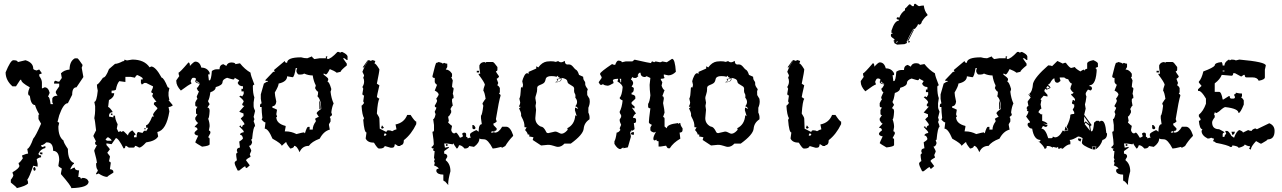

<svg xmlns="http://www.w3.org/2000/svg" viewBox="-20 -769 6705 1004"><path d="M371.1 -463.9H384.8Q388.7 -463.9 411.6 -429.7Q411.6 -424.3 407.2 -415L416 -366.2L379.9 -312.5Q357.4 -312.5 357.4 -273.4L335 -229.5Q312 -229.5 289.6 -166L280.8 -131.8L289.6 -127L285.2 -107.4Q285.2 -53.7 312 -34.2Q312 -23.9 335 9.8Q335 72.3 366.7 83V87.9Q360.4 88.4 348.6 112.3V117.2Q363.3 107.4 371.1 107.4Q371.1 122.1 393.6 122.1L389.2 156.2Q402.8 156.2 402.8 166L411.6 161.1Q436 161.1 443.4 180.7Q443.4 212.4 353 214.8Q353 204.1 298.8 141.6V136.7L303.2 112.3Q285.2 102.5 285.2 97.7L289.6 68.4Q289.6 21.5 257.8 19.5Q257.8 -24.4 226.6 -24.4H221.7Q207 -9.8 194.8 -9.8Q196.3 0 203.6 0Q212.4 -4.9 217.3 -4.9V4.9Q191.4 11.2 181.2 34.2Q181.2 43.9 194.8 43.9V53.7Q183.6 53.7 171.9 63.5L176.8 87.9V102.5L153.8 97.7Q133.8 157.2 122.6 170.9Q127 179.2 127 190.4Q114.7 203.6 67.9 214.8Q67.9 210 36.6 185.5V170.9Q49.8 154.8 49.8 146.5Q45.4 137.2 45.4 131.8Q81.5 110.8 81.5 97.7Q77.1 88.4 77.1 83Q83 83 99.6 58.6Q95.2 49.3 95.2 43.9Q118.2 34.2 127 34.2L122.6 9.8Q136.2 5.4 153.8 -43.9Q166.5 -57.1 194.8 -122.1L181.2 -146.5V-166Q181.2 -170.9 185.5 -170.9Q170.9 -194.3 163.1 -219.7Q141.6 -219.7 135.7 -268.6Q127 -268.6 127 -283.2Q127 -291.5 135.7 -312.5Q90.8 -336.9 90.8 -351.6H85.9L63.5 -317.4H45.4Q9.3 -349.1 9.3 -390.6Q35.2 -454.1 49.8 -454.1Q72.8 -454.1 72.8 -444.3L113.3 -454.1Q153.8 -441.4 153.8 -410.2Q153.8 -404.3 171.9 -400.4Q180.7 -405.3 185.5 -405.3L199.2 -385.7Q190.4 -380.9 185.5 -380.9V-371.1Q199.2 -353 199.2 -336.9V-307.6H203.6L212.9 -312.5Q232.9 -312.5 239.7 -283.2L231 -263.7Q239.7 -263.7 244.6 -224.6H257.8L253.4 -234.4V-253.9Q257.8 -268.6 280.8 -268.6Q271.5 -280.3 271.5 -288.1Q271.5 -292.5 289.6 -317.4V-332H262.7V-336.9Q263.7 -346.7 271.5 -346.7Q279.3 -341.8 289.6 -341.8L303.2 -361.3L298.8 -385.7Q315.4 -402.8 343.8 -405.3Q343.8 -448.7 371.1 -463.9ZM188 28.3H201.7V38.1H197.3Q188 38.1 188 28.3ZM162.1 104.5 166.5 114.3Q166.5 124 157.7 124L153.3 114.3Q154.8 104.5 162.1 104.5Z M631.3 -457.5Q640.1 -453.1 644.5 -453.1L671.9 -457.5Q734.9 -457.5 762.2 -417L771 -421.4Q794.4 -419.9 825.2 -362.8Q836.4 -362.8 856.9 -313L865.7 -308.6L861.3 -286.1V-268.1L865.7 -245.6H861.3L883.8 -218.3Q872.6 -209.5 861.3 -209.5L865.7 -186.5Q850.1 -88.4 802.7 -78.6L807.1 -55.7Q793.5 -31.7 744.1 -24.4Q719.7 2.9 708 2.9Q693.4 -6.3 685.5 -6.3Q685.5 2.9 676.3 2.9H653.8L640.1 -6.3H635.7Q635.7 7.3 626.5 7.3Q599.1 -46.9 585.9 -46.9L563.5 -15.1L536.6 -19.5V-10.7Q554.7 9.3 554.7 11.7L541 29.8L554.7 47.9V52.2L549.8 75.2Q559.1 76.7 559.1 84L554.7 115.7Q572.8 117.7 572.8 129.4V133.8Q541 152.8 541 156.2Q521.5 155.8 495.6 138.2Q487.3 142.6 482.4 142.6V138.2L491.2 124.5V120.1Q482.4 112.3 482.4 84H486.8Q486.8 70.3 473.1 21V16.1L486.8 -10.7Q477.5 -10.7 477.5 -19.5V-24.4Q477.5 -28.8 482.4 -28.8L468.8 -55.7V-60.5L482.4 -87.4Q476.6 -142.6 473.1 -150.9Q477.5 -174.8 477.5 -191.4V-213.9L473.1 -236.3Q485.4 -236.3 491.2 -294.9Q486.8 -313 486.8 -326.7Q493.7 -326.7 518.6 -362.8Q533.2 -362.8 549.8 -407.7L581.5 -435.1Q595.7 -435.1 622.1 -448.7Q631.3 -448.7 631.3 -457.5ZM685.5 -362.8 662.6 -367.2H635.7V-340.3L604 -344.7Q591.8 -332 585.9 -299.8Q578.6 -294.9 563.5 -294.9V-281.7H577.1Q577.1 -259.8 549.8 -245.6Q545.4 -213.4 545.4 -209.5Q551.8 -209.5 567.9 -186.5V-182.1Q549.8 -182.1 549.8 -159.7L572.8 -155.3V-164.1H581.5Q581.5 -145.5 595.2 -119.1L590.8 -96.7L599.6 -78.6L608.9 -83Q613.3 -83 613.3 -78.6L622.1 -83H626.5L649.4 -60.5Q649.4 -74.7 671.9 -87.4Q689.9 -67.4 689.9 -64.9Q680.7 -63.5 680.7 -55.7V-51.3H694.3Q694.3 -78.6 703.6 -78.6L726.1 -73.7Q726.1 -80.6 739.7 -87.4Q739.7 -83 744.1 -83L752.9 -96.7V-101.1H744.1V-114.7Q758.3 -114.7 775.9 -159.7H784.7L780.3 -168.5Q780.3 -176.8 802.7 -200.2V-204.6L784.7 -222.7V-227.5Q784.7 -236.3 798.3 -236.3Q775.9 -263.7 775.9 -268.1Q780.3 -276.9 780.3 -281.7Q771 -281.7 771 -290.5Q780.3 -309.1 780.3 -317.4L744.1 -335.4H734.9L721.7 -326.7L716.8 -335.4V-353.5H726.1V-358.4Q726.1 -364.3 698.7 -376.5Q692.4 -376.5 685.5 -362.8ZM559.1 -175.3H567.9V-166.5Q559.1 -166.5 559.1 -175.3ZM733.4 -97.7H742.7V-93.3H733.4ZM531.7 -37.6 541 -33.2H563.5Q563.5 -40.5 545.4 -51.3Q539.1 -51.3 531.7 -37.6Z M1231 122.6H1222.7Q1207 92.8 1207 82.5Q1207 76.2 1218.8 69.3Q1214.8 46.9 1214.8 38.1Q1216.3 29.3 1222.7 29.3L1218.8 20V15.6Q1218.8 4.9 1234.9 2.4L1231 -28.8Q1250.5 -40.5 1250.5 -46.4Q1246.6 -64.5 1234.9 -64.5Q1234.9 -74.2 1254.4 -77.6V-82Q1254.4 -85.4 1231 -108.9L1238.8 -113.3Q1239.7 -104.5 1246.6 -104.5Q1246.6 -115.2 1257.8 -117.7V-122.1Q1257.8 -125.5 1238.8 -148.9Q1251.5 -162.1 1253.4 -162.1V-175.3L1231 -184.6L1257.8 -215.3Q1246.6 -215.3 1246.6 -224.6L1254.4 -237.8Q1254.4 -245.6 1231 -264.6L1238.8 -269L1246.6 -264.6L1254.4 -277.8V-291H1242.7V-304.7H1250.5V-317.9Q1229.5 -317.9 1222.7 -335.4L1231 -349.1L1207 -362.3Q1207 -353.5 1199.2 -353.5Q1195.8 -353.5 1167.5 -362.3Q1143.6 -353.5 1143.6 -339.8Q1143.6 -323.2 1107.9 -313.5Q1107.9 -295.4 1080.1 -286.6Q1075.2 -252 1068.4 -242.2V-237.8L1076.2 -224.6L1064.5 -206.5Q1076.2 -206.5 1076.2 -189Q1073.7 -148.9 1068.4 -148.9Q1076.2 -128.4 1076.2 -108.9L1072.3 -86.4Q1080.1 -85 1080.1 -77.6V-73.2L1068.4 -50.8Q1076.2 -49.3 1076.2 -42V-15.1Q1076.2 -6.3 1036.6 -2Q1005.9 -19.5 1001 -24.4Q1001 -27.3 1016.6 -59.6Q997.1 -63 997.1 -73.2Q997.1 -80.1 1012.7 -90.8Q1012.7 -104.5 997.1 -104.5Q997.1 -106.9 1016.6 -126.5Q1010.7 -126.5 1001 -144.5V-153.3L1012.7 -170.9Q1004.9 -170.9 1004.9 -179.7V-197.8L1012.7 -210.9Q1001 -210.9 1001 -219.7V-233.4Q1008.8 -251 1012.7 -251Q1008.8 -259.8 1008.8 -264.6L1020.5 -291Q1014.6 -291 1008.8 -309.1Q1014.2 -309.1 1024.9 -331.1Q1001 -335.4 1001 -344.2Q1004.9 -353 1004.9 -357.9L997.1 -362.3H989.3Q982.9 -362.3 977.1 -344.2Q981 -335.9 981 -331.1Q970.7 -329.1 925.8 -295.4Q901.9 -320.8 901.9 -344.2V-349.1L917.5 -371.1Q913.6 -378.9 913.6 -389.2Q919.9 -389.2 965.3 -442.4Q973.1 -442.4 973.1 -424.3Q993.7 -446.8 1001 -446.8Q1024.9 -446.8 1032.7 -415.5Q1063.5 -415.5 1076.2 -389.2V-379.9H1068.4L1072.3 -349.1H1076.2Q1084 -349.1 1087.9 -397.9Q1101.1 -406.7 1111.8 -406.7H1127.9Q1127.9 -429.2 1147.5 -433.6L1163.6 -424.3Q1169.9 -442.4 1190.9 -442.4Q1210.9 -441.4 1210.9 -433.6Q1231 -438 1234.9 -438Q1259.8 -406.7 1290 -389.2Q1290 -377.4 1310.1 -326.7Q1302.2 -325.2 1302.2 -317.9Q1302.2 -279.8 1310.1 -259.8L1306.2 -233.4V-215.3Q1306.2 -203.6 1314 -189Q1306.2 -160.6 1306.2 -157.7Q1310.1 -148.9 1310.1 -144.5L1306.2 -135.3Q1314 -117.2 1314 -108.9Q1304.7 -108.9 1298.3 -42Q1293.9 -42 1293.9 -37.6Q1298.3 -28.8 1298.3 -24.4Q1293.9 -6.3 1282.2 -6.3Q1293.9 14.2 1293.9 20L1286.1 38.1Q1290 46.9 1290 51.3Q1266.6 63.5 1266.6 69.3L1286.1 95.7L1270.5 109.4Q1262.7 109.4 1262.7 100.1Q1255.9 101.6 1231 122.6ZM1025.4 -333.5Q1017.1 -338.4 1009.3 -344.7L1008.8 -348.1L1005.4 -343.8Q1008.8 -342.8 1009.3 -339.4Q1016.1 -335 1025.4 -333.5Z M1752.9 -497.6Q1756.8 -497.6 1756.8 -492.7Q1764.6 -497.6 1769 -497.6Q1795.4 -485.4 1797.4 -474.1V-455.1H1793.5L1781.2 -464.4H1773.4L1793.5 -436V-426.8Q1761.2 -400.9 1761.2 -393.6L1740.7 -388.7Q1729 -398.4 1704.6 -407.7Q1690.4 -379.4 1684.1 -379.4Q1676.3 -384.3 1671.9 -384.3V-379.4Q1696.3 -361.3 1696.3 -356V-351.1L1692.4 -341.8Q1701.7 -341.8 1712.4 -303.7Q1712.4 -298.8 1708.5 -289.6Q1712.4 -254.4 1724.6 -228Q1716.3 -211.9 1712.4 -181.2Q1716.3 -171.9 1716.3 -167L1704.6 -157.2L1708.5 -147.9V-133.8L1700.2 -119.6V-114.7L1704.6 -91.3Q1672.4 -83 1651.9 -43.9Q1609.9 -28.3 1595.2 -6.3Q1560.1 -6.3 1546.4 26.9Q1533.2 -6.3 1518.1 -6.3Q1518.1 4.4 1498 7.8Q1477.5 -16.6 1477.5 -24.9H1473.6L1453.1 -6.3Q1453.1 -17.1 1404.8 -43.9Q1382.8 -96.2 1364.3 -96.2L1368.2 -128.9Q1361.3 -128.9 1348.1 -143.1L1352.1 -152.8Q1348.1 -185.1 1348.1 -204.6V-209.5H1339.8V-218.8Q1341.3 -228 1348.1 -228L1343.8 -252V-275.4L1359.9 -332Q1373 -341.8 1380.4 -341.8V-346.2H1368.2V-351.1L1408.7 -393.6H1417L1412.6 -402.8L1469.2 -450.2Q1470.7 -440.9 1477.5 -440.9H1481.4Q1481.4 -469.2 1554.7 -469.2Q1570.3 -464.4 1586.9 -464.4L1611.3 -474.1Q1611.3 -470.2 1623.5 -460L1651.9 -464.4H1684.1V-474.1H1692.4L1688 -464.4Q1692.4 -464.4 1692.4 -460Q1709.5 -460 1744.6 -497.6ZM1526.4 -412.6Q1519 -365.2 1509.8 -365.2L1481.4 -370.1Q1481.4 -341.8 1437 -332Q1437 -319.3 1417 -285.2Q1417 -272.9 1424.8 -237.8Q1422.4 -213.9 1404.8 -213.9V-204.6Q1411.6 -204.6 1428.7 -195.3L1424.8 -171.4Q1428.7 -162.6 1428.7 -157.2H1424.8Q1424.8 -122.6 1473.6 -110.4V-105.5L1469.2 -82H1473.6Q1503.4 -82 1530.3 -67.9Q1564.5 -77.1 1570.8 -77.1Q1570.8 -72.3 1574.7 -72.3Q1584.5 -105.5 1590.8 -105.5H1599.1V-91.3H1615.2Q1615.2 -112.3 1631.3 -133.8V-138.7L1627.4 -147.9Q1640.6 -157.2 1647.5 -157.2L1635.7 -176.3Q1635.7 -183.6 1659.7 -199.7Q1659.7 -247.1 1639.6 -266.1Q1643.6 -272.5 1643.6 -289.6Q1637.2 -289.6 1627.4 -308.6Q1631.3 -317.9 1631.3 -322.8Q1620.1 -342.8 1615.2 -374.5Q1592.3 -374.5 1570.8 -384.3Q1563.5 -379.4 1554.7 -379.4H1542.5Q1536.6 -379.4 1530.3 -393.6V-402.8L1534.2 -412.6ZM1649.4 -245.1Q1657.2 -229 1657.2 -201.2L1650.4 -197.3Z M1905.3 -455.1Q1909.7 -455.1 1918.5 -450.7L1929.2 -455.1Q1937.5 -450.7 1941.9 -450.7V-446.3L1938 -437.5Q1945.3 -437.5 1963.9 -406.7Q1963.9 -394.5 1950.7 -331.5L1963.9 -322.8Q1950.7 -266.6 1950.7 -261.2L1963.9 -252.4Q1955.1 -240.2 1950.7 -175.3Q1963.9 -155.3 1963.9 -148.9L1965.8 -96.2L2000.5 -78.6Q2002 -87.4 2009.3 -87.4H2013.7Q2023.4 -87.4 2030.8 -83Q2044.9 -91.8 2052.7 -91.8V-96.2L2048.3 -118.2Q2093.3 -127 2109.4 -168H2127Q2149.4 -133.3 2156.7 -133.3V-120.1Q2130.9 -66.4 2091.8 -36.1Q2091.8 -9.8 2074.2 -9.8V-5.4H2061.5L2048.3 -14.2H2043.9Q2043.9 3.4 2030.8 3.4H2022.5L1992.2 -5.4Q1987.8 7.8 1965.8 7.8H1961.4Q1954.1 7.8 1935.5 -22.9Q1901.9 -22.9 1892.1 -44.9L1896.5 -76.2Q1884.8 -76.2 1879.4 -142.1L1883.8 -150.9Q1873.5 -167 1870.6 -216.8Q1874 -216.8 1883.8 -230.5L1879.4 -239.3L1883.8 -270Q1875 -270 1875 -278.8L1879.4 -305.2L1875 -314Q1883.8 -328.6 1883.8 -340.3V-344.7Q1883.8 -355 1879.4 -362.3Q1883.8 -371.1 1883.8 -375.5L1875 -393.6Q1888.7 -428.7 1905.3 -450.7ZM1977.5 -113.8 1987.8 -100.6 1979 -96.2 1972.7 -99.6ZM1992.2 -72.3 1987.8 -63.5V-59.6H1992.2Q2000.5 -59.6 2000.5 -67.9ZM1902.8 -454.1 1904.3 -450.7Q1895 -439.5 1883.8 -416.5H1876.5Z M2273.9 -444.8Q2294.4 -440.4 2294.4 -436L2302.7 -440.4Q2310.1 -436 2318.8 -436V-418.5L2311 -405.3Q2330.1 -405.3 2343.8 -383.3V-370.1Q2343.8 -365.7 2339.4 -365.7L2347.7 -348.1Q2343.8 -323.7 2343.8 -313Q2352.1 -311.5 2352.1 -304.2L2347.7 -277.8Q2352.1 -270.5 2352.1 -255.9Q2343.8 -254.4 2343.8 -247.1V-238.3L2347.7 -216.3Q2343.8 -216.3 2335.4 -198.7L2339.4 -189.9V-181.2Q2328.6 -159.2 2323.2 -159.2L2327.1 -137.2L2323.2 -128.4Q2341.3 -110.8 2343.8 -110.8L2339.4 -88.9Q2343.8 -71.3 2356 -71.3L2364.3 -75.7Q2370.1 -75.7 2384.8 -49.3H2388.7Q2400.9 -53.7 2400.9 -58.1Q2397 -66.4 2397 -71.3L2405.3 -75.7H2409.2Q2417.5 -74.2 2417.5 -66.9V-53.7Q2425.8 -52.2 2425.8 -44.9Q2432.6 -49.3 2441.9 -49.3L2438 -58.1V-66.9Q2438 -74.2 2470.7 -88.9L2482.9 -80.1Q2482.9 -119.6 2499.5 -119.6L2495.1 -150.4V-163.6Q2501.5 -168.9 2507.3 -216.3L2503.4 -225.1V-229.5Q2517.1 -251.5 2519.5 -251.5Q2514.6 -285.6 2507.3 -295.4Q2507.3 -303.7 2515.6 -326.2Q2512.7 -339.4 2482.9 -378.9V-383.3H2491.2L2486.8 -414.1V-427.2Q2493.7 -444.8 2515.6 -444.8V-440.4L2523.9 -444.8H2556.6Q2562.5 -444.8 2581.1 -418.5V-405.3Q2581.1 -396.5 2573.2 -396.5Q2573.2 -392.1 2589.4 -370.1Q2589.4 -363.8 2577.1 -356.9L2585.4 -335Q2581.1 -326.2 2581.1 -321.8Q2586.9 -321.8 2593.8 -308.6V-286.6L2589.4 -277.8Q2597.7 -276.4 2597.7 -269Q2589.4 -245.1 2573.2 -146Q2577.1 -137.2 2577.1 -132.8Q2567.4 -124 2560.5 -124V-115.2L2577.1 -97.7V-93.3Q2577.1 -84.5 2564.9 -84.5V-75.7H2568.8Q2588.4 -75.7 2606 -106.4H2626.5Q2648.4 -106.4 2663.1 -62.5V-58.1Q2638.7 -33.2 2622.1 -5.4L2606 3.4Q2601.6 3.4 2601.6 -1Q2566.9 7.8 2556.6 7.8Q2531.2 -40.5 2511.7 -40.5Q2493.2 -40.5 2486.8 -44.9Q2486.8 -21.5 2458.5 -1L2433.6 -5.4Q2429.7 7.8 2409.2 7.8Q2395 -9.8 2380.4 -9.8Q2374.5 7.8 2368.2 7.8Q2352.1 -14.2 2352.1 -18.6Q2347.7 -18.6 2347.7 -14.2L2318.8 -18.6H2302.7L2306.6 3.4L2327.1 -1V3.4L2302.7 21V34.2Q2318.8 36.6 2318.8 47.4V51.8L2311 64.9V69.3Q2335.4 88.4 2335.4 126.5Q2323.7 169.9 2323.7 190.9Q2323.7 195.3 2324.2 198.7L2306.6 179.2Q2298.3 179.2 2298.3 170.4V144Q2267.1 144 2261.7 126.5V122.1Q2261.7 113.3 2273.9 113.3Q2273.9 106 2249.5 95.7Q2253.4 87.4 2253.4 82.5L2249.5 73.7L2253.4 64.9L2249.5 56.2Q2249.5 48.3 2252.9 21Q2244.6 21 2244.6 12.2Q2248.5 12.2 2248.5 7.8Q2236.3 7.8 2236.3 -1Q2242.2 -1 2248.5 -14.2Q2248.5 -30.8 2241.2 -80.1Q2249.5 -80.1 2249.5 -88.9V-115.2L2245.1 -146Q2252.4 -146 2257.8 -172.4Q2253.4 -180.7 2253.4 -185.5Q2261.7 -199.7 2261.7 -207.5Q2253.4 -207.5 2253.4 -216.3Q2265.6 -236.3 2265.6 -242.7Q2261.7 -251 2261.7 -255.9Q2265.6 -255.9 2273.9 -273.4Q2273.9 -285.2 2253.4 -295.4L2265.6 -326.2Q2259.8 -326.2 2253.4 -339.4V-361.3Q2241.2 -361.3 2241.2 -370.1Q2257.8 -440.4 2261.7 -440.4Q2266.1 -440.4 2273.9 -444.8ZM2473.1 -398.9H2485.4V-390.1H2473.1ZM2450.2 -115.2H2454.1Q2460 -115.2 2466.3 -102.1Q2466.3 -93.3 2458.5 -93.3Q2450.2 -93.3 2450.2 -102.1ZM2312 -15.1H2320.3V-6.3H2312ZM2548.3 -80.1V-75.7H2560.5V-84.5Q2552.7 -80.1 2548.3 -80.1Z M2897.9 -1Q2892.6 -1 2887.2 -2.7Q2881.8 -4.4 2875.5 -6.3Q2869.1 -8.3 2861.8 -10Q2854.5 -11.7 2845.2 -11.7L2809.6 -8.3L2765.6 -37.1L2769.5 -51.3L2746.6 -55.7L2748.5 -62.5Q2748.5 -65.9 2745.1 -65.9L2740.2 -64.9Q2737.3 -77.6 2725.6 -88.9L2733.9 -103L2722.7 -104Q2722.7 -120.1 2719.7 -129.9Q2715.3 -143.6 2707.5 -157.7Q2704.6 -162.6 2704.6 -167L2705.1 -170.9Q2705.1 -181.2 2694.3 -202.1L2703.1 -210L2693.4 -211.4Q2700.2 -224.1 2700.2 -233.9L2695.8 -252.9Q2695.8 -254.4 2696.8 -255.6Q2697.8 -256.8 2698.7 -260.3Q2699.7 -263.7 2700.9 -270.3Q2702.1 -276.9 2702.6 -289.6Q2703.6 -314 2706.1 -314L2710 -310.1Q2710.9 -310.1 2712.9 -314.9Q2714.8 -319.8 2714.8 -326.7L2710.9 -344.2Q2713.9 -357.9 2721.2 -372.1Q2728.5 -386.2 2736.3 -386.2Q2740.2 -386.2 2744.1 -382.3V-393.1L2784.2 -410.6V-422.4L2794.9 -416.5Q2814.5 -443.4 2839.8 -447.3L2859.4 -448.7Q2877.4 -448.7 2886.2 -445.3L2898.9 -449.7Q2905.3 -443.4 2914.1 -443.4Q2922.4 -443.4 2933.6 -450.7Q2933.6 -431.6 2947.8 -431.6L2952.6 -432.1Q2960.9 -432.1 2966.3 -429.2Q2973.1 -424.8 2982.9 -412.6Q2986.3 -407.7 2991.2 -404.8Q3001 -400.4 3007.8 -377.4L3029.3 -367.7Q3029.3 -354.5 3034.9 -347.4Q3040.5 -340.3 3040.5 -335L3040 -330.1Q3040 -319.3 3053.7 -302.7L3050.3 -291.5L3050.8 -272L3062.5 -252.4L3064 -238.8Q3064 -222.2 3056.6 -205.6V-180.2Q3063 -168 3063 -152.8L3062.5 -145Q3035.2 -127.4 3032.2 -96.2Q3029.3 -64.9 2964.8 -18.1H2931.6Q2916 -1 2897.9 -1ZM2916 -69.8Q2925.8 -69.8 2937.3 -78.9Q2948.7 -87.9 2948.7 -93.3Q2948.7 -96.2 2945.3 -98.1Q2984.9 -116.7 2988.3 -166.5L2995.6 -161.6L2986.3 -192.9L2987.3 -206.5L3003.4 -199.7Q2999 -210.4 2988.3 -213.4Q2997.6 -224.1 2997.6 -235.8Q2997.6 -247.6 2988.3 -258.3L2989.3 -267.1Q2989.3 -275.4 2985.6 -280.3Q2981.9 -285.2 2981.9 -294.9L2982.4 -304.7Q2982.4 -312 2977.3 -316.2Q2972.2 -320.3 2965.6 -323.7Q2959 -327.1 2953.4 -331.3Q2947.8 -335.4 2946.8 -343.3Q2944.8 -357.9 2916 -361.8L2916.5 -357.4Q2916.5 -338.4 2882.8 -338.4Q2894.5 -344.2 2894.5 -349.6Q2894.5 -353 2890.1 -356Q2907.2 -357.9 2908.2 -359.9Q2908.2 -362.8 2898.4 -366.7V-373.5L2890.6 -367.7Q2878.9 -371.1 2862.8 -371.1Q2835.9 -371.1 2833 -353.5Q2830.1 -339.4 2822.8 -334.2Q2815.4 -329.1 2807.9 -326.4Q2800.3 -323.7 2794.4 -319.8Q2788.6 -315.9 2788.6 -304.7L2789.1 -304.2Q2789.1 -290 2784.2 -276.1Q2779.3 -262.2 2779.3 -255.9L2783.2 -231.9L2780.3 -215.3L2783.2 -194.8L2779.3 -151.4Q2779.3 -123 2805.2 -108.4Q2816.9 -106 2822.5 -100.1Q2828.1 -94.2 2831.3 -88.1Q2834.5 -82 2837.2 -77.4Q2839.8 -72.8 2846.7 -72.8L2882.8 -81.1Q2891.1 -81.1 2900.9 -75.4Q2910.6 -69.8 2916 -69.8ZM2898.9 -341.3Q2914.1 -344.2 2914.1 -359.9Q2906.7 -355 2895 -354.5L2898.9 -352.1Q2896.5 -344.7 2889.2 -340.3Z M3494.1 -461.4Q3509.8 -461.4 3514.2 -393.6Q3495.6 -375 3474.6 -375L3451.2 -379.9V-370.6L3455.1 -361.3Q3448.7 -356.9 3435.5 -356.9V-352.5L3443.4 -338.9L3439.5 -320.8Q3447.3 -299.8 3455.1 -297.9L3443.4 -266.1Q3451.2 -266.1 3451.2 -252.4L3447.3 -230Q3455.1 -190.9 3455.1 -180.2L3447.3 -157.2Q3455.1 -155.8 3455.1 -147.9V-107.4L3466.8 -98.1Q3466.8 -119.1 3525.9 -125.5V-121.1L3533.7 -125.5H3537.6Q3537.6 -113.3 3549.3 -98.1V-89.4Q3549.3 -75.7 3533.7 -75.7L3537.6 -43.9Q3500.5 -22.9 3482.4 6.3H3474.6Q3469.2 6.3 3462.9 -7.3L3435.5 -2.9H3423.8V-30.3Q3412.1 -30.3 3412.1 -39.1L3404.3 -34.7Q3396.5 -34.7 3396.5 -43.9Q3396.5 -55.7 3408.2 -75.7V-80.1L3400.4 -75.7Q3380.9 -81.5 3380.9 -89.4V-102.5L3388.7 -116.2Q3373 -123 3373 -129.9Q3373 -143.1 3380.9 -202.6Q3369.1 -202.6 3369.1 -211.9V-225.6Q3377 -236.3 3380.9 -270.5Q3377 -302.7 3377 -325.2Q3377 -329.1 3380.9 -361.3L3361.3 -370.6L3353.5 -366.2Q3329.6 -366.2 3329.6 -388.7H3325.7Q3320.3 -388.7 3314 -375Q3317.9 -375 3317.9 -370.6L3306.2 -361.3H3294.4L3286.6 -366.2L3278.8 -352.5Q3284.7 -352.5 3290.5 -338.9V-329.6L3282.7 -315.9Q3294.4 -311.5 3294.4 -307.1Q3294.4 -284.2 3282.7 -284.2V-275.4Q3302.2 -272 3302.2 -261.7V-252.4L3282.7 -234.4V-225.6L3298.3 -211.9V-202.6H3294.4L3286.6 -207V-202.6L3306.2 -175.3Q3300.3 -175.3 3290.5 -157.2V-152.8Q3306.2 -152.8 3306.2 -143.6V-134.8Q3306.2 -125.5 3294.4 -125.5L3298.3 -93.8L3286.6 -84.5Q3286.6 -89.4 3282.7 -89.4Q3282.7 -80.1 3274.9 -80.1L3278.8 -57.1V-52.7L3263.2 1.5Q3260.3 1.5 3239.7 6.3V1.5L3224.1 10.7Q3209 10.7 3192.9 -16.6V-30.3Q3199.7 -40 3204.6 -75.7Q3214.4 -75.7 3224.1 -89.4L3220.2 -98.1L3228 -116.2Q3220.2 -131.3 3220.2 -143.6L3228 -157.2V-166.5Q3220.2 -177.2 3220.2 -184.6Q3231.9 -206.1 3235.8 -243.7Q3220.2 -250.5 3220.2 -257.3Q3231.9 -269.5 3235.8 -311.5Q3235.8 -326.7 3208.5 -343.3Q3212.4 -352.1 3212.4 -356.9H3208.5Q3184.6 -356 3184.6 -348.1Q3188.5 -339.4 3188.5 -334.5Q3166.5 -320.8 3157.2 -320.8Q3133.8 -323.7 3133.8 -329.6L3126 -325.2H3122.1Q3116.7 -325.2 3110.4 -338.9L3126 -361.3V-366.2L3118.2 -379.9V-384.3Q3120.1 -393.1 3180.7 -434.1Q3187.5 -429.7 3196.8 -429.7Q3204.1 -450.2 3212.4 -452.1Q3231.9 -451.2 3231.9 -443.4L3251.5 -447.8H3286.6L3298.3 -457Q3377.9 -439 3384.8 -439Q3385.7 -447.8 3392.6 -447.8L3400.4 -443.4L3408.2 -447.8L3431.6 -443.4Q3436 -443.4 3443.4 -447.8L3466.8 -443.4ZM3220.2 -356.9Q3224.1 -349.1 3224.1 -338.9H3228V-356.9ZM3287.1 -78.1H3294.9V-64.5H3287.1Q3279.3 -64.5 3279.3 -73.7Z M3786.6 -1Q3781.2 -1 3775.9 -2.7Q3770.5 -4.4 3764.2 -6.3Q3757.8 -8.3 3750.5 -10Q3743.2 -11.7 3733.9 -11.7L3698.2 -8.3L3654.3 -37.1L3658.2 -51.3L3635.3 -55.7L3637.2 -62.5Q3637.2 -65.9 3633.8 -65.9L3628.9 -64.9Q3626 -77.6 3614.3 -88.9L3622.6 -103L3611.3 -104Q3611.3 -120.1 3608.4 -129.9Q3604 -143.6 3596.2 -157.7Q3593.3 -162.6 3593.3 -167L3593.8 -170.9Q3593.8 -181.2 3583 -202.1L3591.8 -210L3582 -211.4Q3588.9 -224.1 3588.9 -233.9L3584.5 -252.9Q3584.5 -254.4 3585.4 -255.6Q3586.4 -256.8 3587.4 -260.3Q3588.4 -263.7 3589.6 -270.3Q3590.8 -276.9 3591.3 -289.6Q3592.3 -314 3594.7 -314L3598.6 -310.1Q3599.6 -310.1 3601.6 -314.9Q3603.5 -319.8 3603.5 -326.7L3599.6 -344.2Q3602.5 -357.9 3609.9 -372.1Q3617.2 -386.2 3625 -386.2Q3628.9 -386.2 3632.8 -382.3V-393.1L3672.9 -410.6V-422.4L3683.6 -416.5Q3703.1 -443.4 3728.5 -447.3L3748 -448.7Q3766.1 -448.7 3774.9 -445.3L3787.6 -449.7Q3793.9 -443.4 3802.7 -443.4Q3811 -443.4 3822.3 -450.7Q3822.3 -431.6 3836.4 -431.6L3841.3 -432.1Q3849.6 -432.1 3855 -429.2Q3861.8 -424.8 3871.6 -412.6Q3875 -407.7 3879.9 -404.8Q3889.6 -400.4 3896.5 -377.4L3918 -367.7Q3918 -354.5 3923.6 -347.4Q3929.2 -340.3 3929.2 -335L3928.7 -330.1Q3928.7 -319.3 3942.4 -302.7L3939 -291.5L3939.5 -272L3951.2 -252.4L3952.6 -238.8Q3952.6 -222.2 3945.3 -205.6V-180.2Q3951.7 -168 3951.7 -152.8L3951.2 -145Q3923.8 -127.4 3920.9 -96.2Q3918 -64.9 3853.5 -18.1H3820.3Q3804.7 -1 3786.6 -1ZM3804.7 -69.8Q3814.5 -69.8 3825.9 -78.9Q3837.4 -87.9 3837.4 -93.3Q3837.4 -96.2 3834 -98.1Q3873.5 -116.7 3877 -166.5L3884.3 -161.6L3875 -192.9L3876 -206.5L3892.1 -199.7Q3887.7 -210.4 3877 -213.4Q3886.2 -224.1 3886.2 -235.8Q3886.2 -247.6 3877 -258.3L3877.9 -267.1Q3877.9 -275.4 3874.3 -280.3Q3870.6 -285.2 3870.6 -294.9L3871.1 -304.7Q3871.1 -312 3866 -316.2Q3860.8 -320.3 3854.2 -323.7Q3847.7 -327.1 3842 -331.3Q3836.4 -335.4 3835.4 -343.3Q3833.5 -357.9 3804.7 -361.8L3805.2 -357.4Q3805.2 -338.4 3771.5 -338.4Q3783.2 -344.2 3783.2 -349.6Q3783.2 -353 3778.8 -356Q3795.9 -357.9 3796.9 -359.9Q3796.9 -362.8 3787.1 -366.7V-373.5L3779.3 -367.7Q3767.6 -371.1 3751.5 -371.1Q3724.6 -371.1 3721.7 -353.5Q3718.8 -339.4 3711.4 -334.2Q3704.1 -329.1 3696.5 -326.4Q3689 -323.7 3683.1 -319.8Q3677.2 -315.9 3677.2 -304.7L3677.7 -304.2Q3677.7 -290 3672.9 -276.1Q3668 -262.2 3668 -255.9L3671.9 -231.9L3668.9 -215.3L3671.9 -194.8L3668 -151.4Q3668 -123 3693.8 -108.4Q3705.6 -106 3711.2 -100.1Q3716.8 -94.2 3720 -88.1Q3723.1 -82 3725.8 -77.4Q3728.5 -72.8 3735.4 -72.8L3771.5 -81.1Q3779.8 -81.1 3789.6 -75.4Q3799.3 -69.8 3804.7 -69.8ZM3787.6 -341.3Q3802.7 -344.2 3802.7 -359.9Q3795.4 -355 3783.7 -354.5L3787.6 -352.1Q3785.2 -344.7 3777.8 -340.3Z M4127 -455.1Q4131.3 -455.1 4140.1 -450.7L4150.9 -455.1Q4159.2 -450.7 4163.6 -450.7V-446.3L4159.7 -437.5Q4167 -437.5 4185.5 -406.7Q4185.5 -394.5 4172.4 -331.5L4185.5 -322.8Q4172.4 -266.6 4172.4 -261.2L4185.5 -252.4Q4176.8 -240.2 4172.4 -175.3Q4185.5 -155.3 4185.5 -148.9L4187.5 -96.2L4222.2 -78.6Q4223.6 -87.4 4231 -87.4H4235.4Q4245.1 -87.4 4252.4 -83Q4266.6 -91.8 4274.4 -91.8V-96.2L4270 -118.2Q4314.9 -127 4331.1 -168H4348.6Q4371.1 -133.3 4378.4 -133.3V-120.1Q4352.5 -66.4 4313.5 -36.1Q4313.5 -9.8 4295.9 -9.8V-5.4H4283.2L4270 -14.2H4265.6Q4265.6 3.4 4252.4 3.4H4244.1L4213.9 -5.4Q4209.5 7.8 4187.5 7.8H4183.1Q4175.8 7.8 4157.2 -22.9Q4123.5 -22.9 4113.8 -44.9L4118.2 -76.2Q4106.4 -76.2 4101.1 -142.1L4105.5 -150.9Q4095.2 -167 4092.3 -216.8Q4095.7 -216.8 4105.5 -230.5L4101.1 -239.3L4105.5 -270Q4096.7 -270 4096.7 -278.8L4101.1 -305.2L4096.7 -314Q4105.5 -328.6 4105.5 -340.3V-344.7Q4105.5 -355 4101.1 -362.3Q4105.5 -371.1 4105.5 -375.5L4096.7 -393.6Q4110.4 -428.7 4127 -450.7ZM4199.2 -113.8 4209.5 -100.6 4200.7 -96.2 4194.3 -99.6ZM4213.9 -72.3 4209.5 -63.5V-59.6H4213.9Q4222.2 -59.6 4222.2 -67.9ZM4124.5 -454.1 4126 -450.7Q4116.7 -439.5 4105.5 -416.5H4098.1Z M4810.1 126.5H4801.8Q4786.1 96.7 4786.1 86.4Q4786.1 80.1 4797.9 73.2Q4793.9 50.8 4793.9 42Q4795.4 33.2 4801.8 33.2L4797.9 23.9V19.5Q4797.9 8.8 4814 6.3L4810.1 -24.9Q4829.6 -36.6 4829.6 -42.5Q4825.7 -60.5 4814 -60.5Q4814 -70.3 4833.5 -73.7V-78.1Q4833.5 -81.5 4810.1 -105L4817.9 -109.4Q4818.8 -100.6 4825.7 -100.6Q4825.7 -111.3 4836.9 -113.8V-118.2Q4836.9 -121.6 4817.9 -145Q4830.6 -158.2 4832.5 -158.2V-171.4L4810.1 -180.7L4836.9 -211.4Q4825.7 -211.4 4825.7 -220.7L4833.5 -233.9Q4833.5 -241.7 4810.1 -260.7L4817.9 -265.1L4825.7 -260.7L4833.5 -273.9V-287.1H4821.8V-300.8H4829.6V-314Q4808.6 -314 4801.8 -331.5L4810.1 -345.2L4786.1 -358.4Q4786.1 -349.6 4778.3 -349.6Q4774.9 -349.6 4746.6 -358.4Q4722.7 -349.6 4722.7 -335.9Q4722.7 -319.3 4687 -309.6Q4687 -291.5 4659.2 -282.7Q4654.3 -248 4647.5 -238.3V-233.9L4655.3 -220.7L4643.6 -202.6Q4655.3 -202.6 4655.3 -185.1Q4652.8 -145 4647.5 -145Q4655.3 -124.5 4655.3 -105L4651.4 -82.5Q4659.2 -81.1 4659.2 -73.7V-69.3L4647.5 -46.9Q4655.3 -45.4 4655.3 -38.1V-11.2Q4655.3 -2.4 4615.7 2Q4585 -15.6 4580.1 -20.5Q4580.1 -23.4 4595.7 -55.7Q4576.2 -59.1 4576.2 -69.3Q4576.2 -76.2 4591.8 -86.9Q4591.8 -100.6 4576.2 -100.6Q4576.2 -103 4595.7 -122.6Q4589.8 -122.6 4580.1 -140.6V-149.4L4591.8 -167Q4584 -167 4584 -175.8V-193.8L4591.8 -207Q4580.1 -207 4580.1 -215.8V-229.5Q4587.9 -247.1 4591.8 -247.1Q4587.9 -255.9 4587.9 -260.7L4599.6 -287.1Q4593.8 -287.1 4587.9 -305.2Q4593.3 -305.2 4604 -327.1Q4580.1 -331.5 4580.1 -340.3Q4584 -349.1 4584 -354L4576.2 -358.4H4568.4Q4562 -358.4 4556.2 -340.3Q4560.1 -332 4560.1 -327.1Q4549.8 -325.2 4504.9 -291.5Q4481 -316.9 4481 -340.3V-345.2L4496.6 -367.2Q4492.7 -375 4492.7 -385.3Q4499 -385.3 4544.4 -438.5Q4552.2 -438.5 4552.2 -420.4Q4572.8 -442.9 4580.1 -442.9Q4604 -442.9 4611.8 -411.6Q4642.6 -411.6 4655.3 -385.3V-376H4647.5L4651.4 -345.2H4655.3Q4663.1 -345.2 4667 -394Q4680.2 -402.8 4690.9 -402.8H4707Q4707 -425.3 4726.6 -429.7L4742.7 -420.4Q4749 -438.5 4770 -438.5Q4790 -437.5 4790 -429.7Q4810.1 -434.1 4814 -434.1Q4838.9 -402.8 4869.1 -385.3Q4869.1 -373.5 4889.2 -322.8Q4881.3 -321.3 4881.3 -314Q4881.3 -275.9 4889.2 -255.9L4885.3 -229.5V-211.4Q4885.3 -199.7 4893.1 -185.1Q4885.3 -156.7 4885.3 -153.8Q4889.2 -145 4889.2 -140.6L4885.3 -131.3Q4893.1 -113.3 4893.1 -105Q4883.8 -105 4877.4 -38.1Q4873 -38.1 4873 -33.7Q4877.4 -24.9 4877.4 -20.5Q4873 -2.4 4861.3 -2.4Q4873 18.1 4873 23.9L4865.2 42Q4869.1 50.8 4869.1 55.2Q4845.7 67.4 4845.7 73.2L4865.2 99.6L4849.6 113.3Q4841.8 113.3 4841.8 104Q4835 105.5 4810.1 126.5ZM4604.5 -329.6Q4596.2 -334.5 4588.4 -340.8L4587.9 -344.2L4584.5 -339.8Q4587.9 -338.9 4588.4 -335.4Q4595.2 -331.1 4604.5 -329.6ZM4764.2 -749H4767.1Q4782.2 -736.8 4786.1 -736.8Q4800.8 -740.2 4810.5 -740.2Q4814.9 -709 4829.6 -693.8V-688Q4815.9 -680.7 4799.8 -654.8Q4799.8 -645.5 4788.6 -639.6Q4783.2 -642.6 4780.3 -642.6Q4777.8 -632.3 4764.2 -618.2H4755.9Q4723.1 -561 4723.1 -550.8L4719.7 -554.2L4723.1 -544.4L4709.5 -538.1L4670.9 -535.6L4655.3 -544.4L4657.7 -550.8Q4652.3 -550.8 4652.3 -557.1Q4657.7 -557.1 4657.7 -563Q4638.7 -576.2 4638.7 -581.1V-587.4Q4638.7 -593.3 4647 -593.3V-596.7H4641.6V-608.9Q4658.2 -660.6 4679.7 -660.6V-666.5Q4668.5 -666.5 4668.5 -672.9Q4669.4 -678.7 4674.3 -678.7H4676.8L4682.1 -675.8Q4692.4 -703.1 4712.4 -715.3V-724.6Q4715.8 -724.6 4734.4 -746.1H4739.7L4750.5 -736.8H4758.8Q4758.8 -749 4764.2 -749ZM4670.9 -554.2 4666.5 -546.9 4670.4 -544.4 4673.8 -554.2ZM4730 -555.7H4732.9Q4737.8 -554.7 4737.8 -549.3L4732.9 -546.4H4730ZM4760.3 -615.7 4730.5 -556.6 4726.1 -557.6 4755.4 -614.3Z M5307.6 -497.6Q5311.5 -497.6 5311.5 -492.7Q5319.3 -497.6 5323.7 -497.6Q5350.1 -485.4 5352.1 -474.1V-455.1H5348.1L5335.9 -464.4H5328.1L5348.1 -436V-426.8Q5315.9 -400.9 5315.9 -393.6L5295.4 -388.7Q5283.7 -398.4 5259.3 -407.7Q5245.1 -379.4 5238.8 -379.4Q5231 -384.3 5226.6 -384.3V-379.4Q5251 -361.3 5251 -356V-351.1L5247.1 -341.8Q5256.3 -341.8 5267.1 -303.7Q5267.1 -298.8 5263.2 -289.6Q5267.1 -254.4 5279.3 -228Q5271 -211.9 5267.1 -181.2Q5271 -171.9 5271 -167L5259.3 -157.2L5263.2 -147.9V-133.8L5254.9 -119.6V-114.7L5259.3 -91.3Q5227.1 -83 5206.5 -43.9Q5164.6 -28.3 5149.9 -6.3Q5114.7 -6.3 5101.1 26.9Q5087.9 -6.3 5072.8 -6.3Q5072.8 4.4 5052.7 7.8Q5032.2 -16.6 5032.2 -24.9H5028.3L5007.8 -6.3Q5007.8 -17.1 4959.5 -43.9Q4937.5 -96.2 4918.9 -96.2L4922.9 -128.9Q4916 -128.9 4902.8 -143.1L4906.7 -152.8Q4902.8 -185.1 4902.8 -204.6V-209.5H4894.5V-218.8Q4896 -228 4902.8 -228L4898.4 -252V-275.4L4914.6 -332Q4927.7 -341.8 4935.1 -341.8V-346.2H4922.9V-351.1L4963.4 -393.6H4971.7L4967.3 -402.8L5023.9 -450.2Q5025.4 -440.9 5032.2 -440.9H5036.1Q5036.1 -469.2 5109.4 -469.2Q5125 -464.4 5141.6 -464.4L5166 -474.1Q5166 -470.2 5178.2 -460L5206.5 -464.4H5238.8V-474.1H5247.1L5242.7 -464.4Q5247.1 -464.4 5247.1 -460Q5264.2 -460 5299.3 -497.6ZM5081.1 -412.6Q5073.7 -365.2 5064.5 -365.2L5036.1 -370.1Q5036.1 -341.8 4991.7 -332Q4991.7 -319.3 4971.7 -285.2Q4971.7 -272.9 4979.5 -237.8Q4977.1 -213.9 4959.5 -213.9V-204.6Q4966.3 -204.6 4983.4 -195.3L4979.5 -171.4Q4983.4 -162.6 4983.4 -157.2H4979.5Q4979.5 -122.6 5028.3 -110.4V-105.5L5023.9 -82H5028.3Q5058.1 -82 5085 -67.9Q5119.1 -77.1 5125.5 -77.1Q5125.5 -72.3 5129.4 -72.3Q5139.2 -105.5 5145.5 -105.5H5153.8V-91.3H5169.9Q5169.9 -112.3 5186 -133.8V-138.7L5182.1 -147.9Q5195.3 -157.2 5202.1 -157.2L5190.4 -176.3Q5190.4 -183.6 5214.4 -199.7Q5214.4 -247.1 5194.3 -266.1Q5198.2 -272.5 5198.2 -289.6Q5191.9 -289.6 5182.1 -308.6Q5186 -317.9 5186 -322.8Q5174.8 -342.8 5169.9 -374.5Q5147 -374.5 5125.5 -384.3Q5118.2 -379.4 5109.4 -379.4H5097.2Q5091.3 -379.4 5085 -393.6V-402.8L5088.9 -412.6ZM5204.1 -245.1Q5211.9 -229 5211.9 -201.2L5205.1 -197.3Z M5709 12.7 5712.9 -2.9 5689.5 -2.4 5693.4 12.7Q5637.2 -8.8 5637.2 -23.4L5641.1 -46.4Q5627.9 -55.2 5617.2 -55.2Q5588.4 -37.1 5573.2 -37.1L5577.1 -28.3V-14.6Q5560.5 -14.6 5537.6 8.3H5533.2Q5529.3 8.3 5529.3 3.4L5521.5 8.3H5513.2V-1L5505.4 3.4L5485.4 -1V3.4Q5472.2 -5.4 5461.4 -5.4H5453.6Q5453.6 8.3 5445.3 8.3H5441.4Q5441.4 -2.9 5409.7 -30.8L5417.5 -28.3L5421.4 -37.1Q5386.7 -37.1 5377.4 -96.2Q5361.8 -96.2 5353.5 -114.3V-118.7Q5353.5 -127.9 5365.7 -127.9V-132.3L5345.7 -159.7Q5357.9 -177.2 5357.9 -187Q5349.6 -187 5349.6 -195.8L5353 -195.3L5346.7 -205.6L5349.6 -205.1Q5351.1 -214.4 5357.9 -214.4L5353.5 -236.8Q5353.5 -239.3 5369.6 -259.3L5355 -278.3L5370.6 -267.1L5361.8 -277.8Q5378.9 -290 5381.8 -332Q5392.1 -366.7 5461.4 -427.2Q5474.6 -427.2 5481.4 -422.9L5509.3 -450.2L5537.6 -436.5Q5544.4 -440.9 5553.2 -440.9Q5573.2 -413.6 5581.5 -413.6L5601.1 -418.5Q5601.1 -412.1 5629.4 -395.5Q5642.1 -404.8 5649.4 -404.8Q5649.4 -400.4 5653.3 -400.4Q5653.3 -409.2 5665 -409.2V-436.5Q5665 -448.2 5697.3 -454.6Q5721.2 -443.8 5721.2 -436.5V-418.5Q5716.8 -418.5 5709 -413.6L5712.9 -404.8L5715.3 -413.1Q5712.9 -323.2 5677.2 -323.2V-318.4Q5689 -318.4 5689 -309.6L5690.9 -310.1Q5689 -295.9 5681.2 -295.9Q5673.3 -300.3 5668.9 -300.3Q5657.2 -285.6 5657.2 -277.8Q5657.2 -272.9 5661.1 -264.2Q5657.2 -232.9 5653.3 -223.1L5657.2 -200.7Q5649.4 -171.4 5649.4 -168.9L5689 -114.3Q5681.2 -112.8 5681.2 -105.5L5685.1 -82.5H5689Q5697.3 -82.5 5701.2 -127.9L5712.9 -137.2H5725.1Q5729 -137.2 5729 -132.3L5736.8 -137.2H5741.2Q5759.8 -137.2 5765.1 -73.7Q5769 -73.7 5769 -68.8Q5769 -43.5 5745.1 -37.1Q5736.8 -6.8 5709 12.7ZM5477.5 -46.4Q5485.4 -46.4 5485.4 -55.2Q5493.2 -50.8 5497.6 -50.8Q5518.6 -50.8 5537.6 -86.9L5545.4 -82.5L5565.4 -86.9V-91.8L5557.1 -105.5Q5577.1 -145 5577.1 -168.9Q5584 -173.3 5597.2 -173.3V-182.6L5589.4 -195.8L5597.2 -209.5V-223.1Q5585.4 -223.1 5585.4 -232.4Q5589.4 -241.2 5589.4 -246.1H5593.3L5601.1 -241.2V-250.5Q5601.1 -253.4 5581.5 -272.9V-277.8Q5593.3 -277.8 5593.3 -286.6Q5586.9 -286.6 5577.1 -304.7Q5577.1 -312.5 5585.4 -332Q5576.2 -332 5565.4 -355Q5555.2 -355 5545.4 -363.8H5521.5V-359.4Q5525.4 -350.6 5525.4 -345.7Q5515.6 -336.4 5509.3 -336.4Q5493.7 -336.4 5493.7 -359.4Q5483.9 -359.4 5469.7 -332Q5461.4 -330.6 5461.4 -323.2Q5467.3 -323.2 5473.6 -309.6Q5457 -300.3 5449.7 -300.3Q5449.7 -304.7 5445.3 -304.7L5441.4 -295.9V-291.5L5457.5 -272.9V-264.2L5437.5 -268.6L5421.4 -250.5Q5421.4 -246.1 5425.8 -246.1L5421.4 -223.1L5425.8 -200.7Q5419.4 -200.7 5409.7 -182.6L5425.8 -168.9Q5425.8 -173.3 5429.7 -173.3V-137.2Q5457.5 -128.9 5457.5 -118.7L5434.1 -123L5457.5 -114.3Q5457.5 -105.5 5445.3 -105.5Q5438 -109.9 5433.6 -109.9L5425.8 -96.2Q5446.8 -96.2 5461.4 -46.4ZM5454.6 -304.7 5469.2 -311 5458 -319.3 5451.7 -312ZM5546.4 -85.4 5551.8 -107.4 5563 -91.3V-88.4ZM5629.9 -28.3 5617.7 -36.1V-45.4L5634.8 -43ZM5706.5 12.7H5695.8L5692.4 -0.5L5709.5 -1ZM5678.7 -117.7 5649.4 -159.7 5648.9 -126.5 5656.7 -134.3ZM5679.7 -85.9 5674.8 -112.3 5657.2 -127.4 5651.9 -120.1Z M5828.6 -444.8Q5849.1 -440.4 5849.1 -436L5857.4 -440.4Q5864.7 -436 5873.5 -436V-418.5L5865.7 -405.3Q5884.8 -405.3 5898.4 -383.3V-370.1Q5898.4 -365.7 5894 -365.7L5902.3 -348.1Q5898.4 -323.7 5898.4 -313Q5906.7 -311.5 5906.7 -304.2L5902.3 -277.8Q5906.7 -270.5 5906.7 -255.9Q5898.4 -254.4 5898.4 -247.1V-238.3L5902.3 -216.3Q5898.4 -216.3 5890.1 -198.7L5894 -189.9V-181.2Q5883.3 -159.2 5877.9 -159.2L5881.8 -137.2L5877.9 -128.4Q5896 -110.8 5898.4 -110.8L5894 -88.9Q5898.4 -71.3 5910.6 -71.3L5918.9 -75.7Q5924.8 -75.7 5939.5 -49.3H5943.4Q5955.6 -53.7 5955.6 -58.1Q5951.7 -66.4 5951.7 -71.3L5960 -75.7H5963.9Q5972.2 -74.2 5972.2 -66.9V-53.7Q5980.5 -52.2 5980.5 -44.9Q5987.3 -49.3 5996.6 -49.3L5992.7 -58.1V-66.9Q5992.7 -74.2 6025.4 -88.9L6037.6 -80.1Q6037.6 -119.6 6054.2 -119.6L6049.8 -150.4V-163.6Q6056.2 -168.9 6062 -216.3L6058.1 -225.1V-229.5Q6071.8 -251.5 6074.2 -251.5Q6069.3 -285.6 6062 -295.4Q6062 -303.7 6070.3 -326.2Q6067.4 -339.4 6037.6 -378.9V-383.3H6045.9L6041.5 -414.1V-427.2Q6048.3 -444.8 6070.3 -444.8V-440.4L6078.6 -444.8H6111.3Q6117.2 -444.8 6135.7 -418.5V-405.3Q6135.7 -396.5 6127.9 -396.5Q6127.9 -392.1 6144 -370.1Q6144 -363.8 6131.8 -356.9L6140.1 -335Q6135.7 -326.2 6135.7 -321.8Q6141.6 -321.8 6148.4 -308.6V-286.6L6144 -277.8Q6152.3 -276.4 6152.3 -269Q6144 -245.1 6127.9 -146Q6131.8 -137.2 6131.8 -132.8Q6122.1 -124 6115.2 -124V-115.2L6131.8 -97.7V-93.3Q6131.8 -84.5 6119.6 -84.5V-75.7H6123.5Q6143.1 -75.7 6160.6 -106.4H6181.2Q6203.1 -106.4 6217.8 -62.5V-58.1Q6193.4 -33.2 6176.8 -5.4L6160.6 3.4Q6156.2 3.4 6156.2 -1Q6121.6 7.8 6111.3 7.8Q6085.9 -40.5 6066.4 -40.5Q6047.9 -40.5 6041.5 -44.9Q6041.5 -21.5 6013.2 -1L5988.3 -5.4Q5984.4 7.8 5963.9 7.8Q5949.7 -9.8 5935.1 -9.8Q5929.2 7.8 5922.9 7.8Q5906.7 -14.2 5906.7 -18.6Q5902.3 -18.6 5902.3 -14.2L5873.5 -18.6H5857.4L5861.3 3.4L5881.8 -1V3.4L5857.4 21V34.2Q5873.5 36.6 5873.5 47.4V51.8L5865.7 64.9V69.3Q5890.1 88.4 5890.1 126.5Q5878.4 169.9 5878.4 190.9Q5878.4 195.3 5878.9 198.7L5861.3 179.2Q5853 179.2 5853 170.4V144Q5821.8 144 5816.4 126.5V122.1Q5816.4 113.3 5828.6 113.3Q5828.6 106 5804.2 95.7Q5808.1 87.4 5808.1 82.5L5804.2 73.7L5808.1 64.9L5804.2 56.2Q5804.2 48.3 5807.6 21Q5799.3 21 5799.3 12.2Q5803.2 12.2 5803.2 7.8Q5791 7.8 5791 -1Q5796.9 -1 5803.2 -14.2Q5803.2 -30.8 5795.9 -80.1Q5804.2 -80.1 5804.2 -88.9V-115.2L5799.8 -146Q5807.1 -146 5812.5 -172.4Q5808.1 -180.7 5808.1 -185.5Q5816.4 -199.7 5816.4 -207.5Q5808.1 -207.5 5808.1 -216.3Q5820.3 -236.3 5820.3 -242.7Q5816.4 -251 5816.4 -255.9Q5820.3 -255.9 5828.6 -273.4Q5828.6 -285.2 5808.1 -295.4L5820.3 -326.2Q5814.5 -326.2 5808.1 -339.4V-361.3Q5795.9 -361.3 5795.9 -370.1Q5812.5 -440.4 5816.4 -440.4Q5820.8 -440.4 5828.6 -444.8ZM6027.8 -398.9H6040V-390.1H6027.8ZM6004.9 -115.2H6008.8Q6014.6 -115.2 6021 -102.1Q6021 -93.3 6013.2 -93.3Q6004.9 -93.3 6004.9 -102.1ZM5866.7 -15.1H5875V-6.3H5866.7ZM6103 -80.1V-75.7H6115.2V-84.5Q6107.4 -80.1 6103 -80.1Z M6521 13.2 6511.7 8.8 6516.1 0V-4.4Q6503.4 -4.4 6488.8 -13.7Q6488.8 -4.4 6456.5 4.4Q6456.5 -4.4 6424.3 -8.8Q6424.3 0 6415 0Q6401.4 -10.3 6336.9 -22.5Q6336.9 -26.9 6322.8 -31.2L6327.6 -40V-44.4Q6322.8 -44.4 6313.5 -48.8Q6305.7 -44.4 6295.4 -44.4Q6263.2 -61 6263.2 -84.5L6267.6 -93.3Q6252.9 -93.3 6249 -137.7Q6258.3 -137.7 6258.3 -146.5L6249 -160.2V-168.9Q6272.5 -188 6286.1 -226.6V-253.4Q6262.7 -293.5 6249 -293.5H6244.6V-302.2L6263.2 -319.8L6249 -337.4V-342.3Q6263.2 -356.4 6272.5 -395.5Q6324.2 -414.6 6332 -426.3Q6332 -441.4 6368.7 -444.3Q6373.5 -436.5 6373.5 -426.3H6382.8Q6382.8 -444.3 6405.8 -457.5Q6410.2 -457.5 6410.2 -453.1L6419.4 -457.5Q6435.1 -457.5 6442.4 -453.1Q6444.8 -453.1 6460.9 -457.5Q6599.1 -445.3 6599.1 -426.3L6594.2 -404.3V-364.3Q6594.2 -352.5 6562 -346.7Q6554.7 -364.3 6529.8 -364.3H6497.6Q6488.8 -364.3 6488.8 -377.4H6483.9L6470.2 -368.7L6438 -386.2H6428.7Q6428.7 -373 6419.4 -373Q6415 -373 6368.7 -377.4Q6359.9 -354 6332 -333V-288.6H6355Q6366.7 -288.6 6373.5 -249H6377.9L6405.8 -266.6H6410.2Q6410.2 -253.4 6419.4 -253.4H6428.7Q6438 -253.4 6438 -262.2Q6433.1 -270.5 6433.1 -275.4Q6442.4 -275.4 6442.4 -284.2Q6460.9 -279.8 6474.6 -279.8V-266.6L6470.2 -257.8Q6476.6 -257.8 6483.9 -244.1V-222.2Q6466.3 -178.2 6456.5 -177.7Q6456.5 -201.2 6387.2 -209Q6379.4 -209 6355 -186.5L6341.3 -177.7L6332 -182.1Q6332 -173.3 6327.6 -173.3L6332 -164.6V-155.8Q6318.4 -138.2 6318.4 -128.9Q6318.4 -93.3 6355 -93.3Q6382.8 -80.1 6382.8 -75.7Q6373.5 -74.2 6373.5 -66.9V-53.2H6382.8Q6382.8 -60.5 6392.1 -71.3Q6387.2 -79.6 6387.2 -84.5H6396.5Q6404.8 -84.5 6419.4 -58.1L6433.1 -48.8Q6445.8 -83.5 6460.9 -88.9Q6479.5 -82.5 6479.5 -75.7L6506.8 -88.9Q6515.1 -84.5 6525.4 -84.5Q6525.4 -91.3 6543.9 -97.7L6552.7 -93.3L6617.2 -124.5Q6645 -113.3 6645 -84.5Q6645 -40 6608.4 -40Q6608.4 -35.6 6576.2 -18.1H6571.3L6548.3 -31.2Q6521 -2.4 6521 13.2ZM6382.8 -395.5V-399.9H6373.5V-395.5ZM6424.3 -63 6419.4 -80.1H6438L6433.1 -67.9Z"/></svg>

Font: Truetypewriter PolyglOTT
Style: Regular
Weight: 400
Designer: Sergey Beatoff a.k.a. Sam_T
Version: Version 3.76